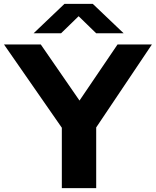

<svg xmlns="http://www.w3.org/2000/svg" viewBox="-44 -969 802 989"><path d="M738.5 -740 451.5 -312.5V0H274.5V-311L-23.5 -740H166L365.5 -451L561.5 -740ZM593 -797.5H451.5L361 -885.5L270.5 -797.5H129L288 -949H434Z"/></svg>

Font: Encode Sans Expanded
Style: Bold
Weight: 700
Width: 7
Designer: Multiple Designers
Foundry: Impallari Type
Version: Version 2.000